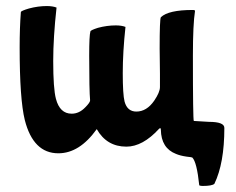

<svg xmlns="http://www.w3.org/2000/svg" viewBox="-20 -465 779 635"><path d="M621 -65Q618 -68 618 -281Q618 -385 625 -429Q625 -432 617 -432Q537 -432 512 -408Q508 -402 508 -305Q508 -268 509 -221Q509 -174 509 -177Q509 -160 490 -132Q465 -96 431 -96Q401 -96 392 -129Q386 -153 386 -223Q386 -293 395 -376Q382 -381 363 -381Q334 -381 304 -373Q279 -365 279 -361Q275 -348 275 -281Q275 -165 278 -133Q278 -126 262 -110Q242 -89 217 -89Q178 -89 165 -138Q156 -172 156 -263Q156 -341 167 -440Q154 -445 135 -445Q106 -445 76 -437Q49 -429 49 -425Q45 -374 45 -308Q45 -137 62 -68Q90 42 173 42Q243 42 300 -38Q333 20 398 20Q452 20 506 -39Q508 -41 510 -41Q512 -41 512 -36Q513 25 562 44Q576 50 597 53Q615 55 616 56Q631 71 639 148Q643 150 650 150Q681 150 689 143Q722 75 722 -42Q722 -62 671 -62Z"/></svg>

Font: Bubblegum Sans
Style: Regular
Weight: 400
Designer: Angel Koziupa and Alejandro Paul
Foundry: Angel Koziupa and Alejandro Paul
Version: Version 1.001